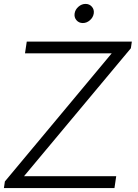

<svg xmlns="http://www.w3.org/2000/svg" viewBox="-26 -963 707 983"><path d="M434.5 -859.5Q418 -845 398 -845Q378 -845 365.5 -859.5Q353 -874 356 -894Q359 -914 375.5 -928.5Q392 -943 412 -943Q432 -943 444.5 -928.5Q457 -914 454 -894Q451 -874 434.5 -859.5ZM569 -61 560 0H-6L-1 -34L546 -690H102L111 -750H649L644 -716L97 -61Z"/></svg>

Font: Oakes Grotesk Light
Style: Italic
Weight: 300
Italic angle: -8°
Designer: Samuel Oakes
Foundry: Samuel Oakes
Version: Version 1.000;PS 001.000;hotconv 1.0.88;makeotf.lib2.5.64775